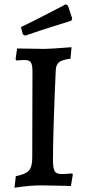

<svg xmlns="http://www.w3.org/2000/svg" viewBox="-20 -868 403 899"><path d="M54 -43Q100 -52 115.5 -69.5Q131 -87 131 -129L132 -533Q132 -565 124.5 -576Q117 -587 95 -587L56 -585L53 -591L60 -641L127 -640Q149 -639 188 -639Q215 -639 315 -647L310 -593Q270 -588 256 -576.5Q242 -565 241 -537Q236 -433 232 -310.5Q228 -188 228 -121Q228 -80 236 -66.5Q244 -53 269 -53Q285 -53 318 -56L321 -51L312 3Q293 3 282 2L174 0Q117 0 48 11ZM87 -707 78 -741Q140 -771 204.5 -804.5Q269 -838 288 -848L298 -842L318 -782L314 -771Q296 -765 231 -745Q166 -725 98 -701Z"/></svg>

Font: Alegreya Medium
Style: Regular
Weight: 500
Designer: Juan Pablo del Peral
Foundry: Huerta Tipografica
Version: Version 2.007; ttfautohint (v1.6)